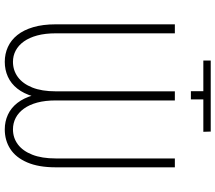

<svg xmlns="http://www.w3.org/2000/svg" viewBox="-70 -834 912 813"><g transform="rotate(90 386.5 -427.0)"><path d="M365.7 -831.5H235.8V-862.8H536.6L537.6 -831.5H400.4V-778.8H365.7ZM366.2 -710.9H399.4V-206.5Q399.4 -151.9 387.7 -111.3Q376 -70.8 354.7 -43.9Q333.5 -17.1 304.4 -3.9Q275.4 9.3 241.2 9.3Q207.5 9.3 178.5 -3.9Q149.4 -17.1 127.9 -43.9Q106.4 -70.8 94.5 -111.3Q82.5 -151.9 82.5 -206.5V-710.9H120.6V-206.5Q120.6 -162.1 129.6 -128.4Q138.7 -94.7 155 -71.8Q171.4 -48.8 193.4 -37.1Q215.3 -25.4 241.2 -25.4Q277.3 -25.4 305.7 -46.1Q334 -66.9 350.1 -107.2Q366.2 -147.5 366.2 -206.5ZM650.4 -710.9H688V-206.5Q688 -133.8 667.2 -85.7Q646.5 -37.6 610.4 -14.2Q574.2 9.3 527.3 9.3Q494.1 9.3 465.3 -3.9Q436.5 -17.1 415.5 -43.9Q394.5 -70.8 382.8 -111.3Q371.1 -151.9 371.1 -206.5V-710.9H404.8V-206.5Q404.8 -162.1 413.8 -128.4Q422.9 -94.7 439.5 -71.8Q456.1 -48.8 478.5 -37.1Q501 -25.4 527.3 -25.4Q563 -25.4 590.8 -46.1Q618.7 -66.9 634.5 -107.2Q650.4 -147.5 650.4 -206.5Z"/></g></svg>

Font: Roboto Condensed ExtraLight
Style: Regular
Weight: 250
Designer: Christian Robertson
Foundry: Google
Version: Version 3.008; 2023